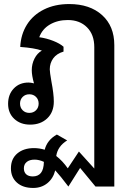

<svg xmlns="http://www.w3.org/2000/svg" viewBox="-20 -606 655 949"><path d="M545 -383V316H452L376 224L318 316Q278 263 253 236Q243 276 214 299.5Q185 323 144 323Q93 323 63.5 296.5Q34 270 34 226Q34 179 65.5 152.5Q97 126 148 126Q174 126 201 134Q213 86 261 59L312 88Q265 117 258 165Q289 189 315 226L370 143L446 227V-373Q446 -435 410 -471Q374 -507 315 -507Q265 -507 227 -485Q189 -463 174 -422Q210 -417 243 -404Q276 -391 294 -375V-351Q260 -341 243 -317.5Q226 -294 226 -263Q226 -250 234 -204Q246 -142 246 -104Q246 -52 213.5 -21Q181 10 129 10Q81 10 50.5 -18.5Q20 -47 20 -93Q20 -139 48 -168.5Q76 -198 121 -198Q132 -198 148 -194Q137 -233 137 -259Q137 -290 150.5 -316.5Q164 -343 187 -356Q150 -369 80 -374Q83 -436 113 -484Q143 -532 197 -559Q251 -586 322 -586Q424 -586 484.5 -531.5Q545 -477 545 -383ZM171 -94Q171 -114 158 -127Q145 -140 125 -140Q105 -140 92 -127Q79 -114 79 -94Q79 -74 92 -61Q105 -48 125 -48Q145 -48 158 -61Q171 -74 171 -94ZM197 194Q173 183 151 183Q126 183 112 194.5Q98 206 98 226Q98 245 109.5 255.5Q121 266 142 266Q168 266 182 249Q196 232 197 194Z"/></svg>

Font: Sarabun Medium
Style: Regular
Weight: 500
Designer: Suppakit Chalermlarp | Katatrad Co.,Ltd.
Foundry: Cadson Demak Co.,Ltd.
Version: Version 1.000; ttfautohint (v1.6)